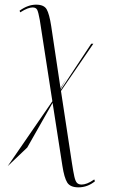

<svg xmlns="http://www.w3.org/2000/svg" viewBox="-20 -559 529 825"><path d="M13 155 205 -124 151 -473Q145 -506 140 -516.5Q135 -527 120 -527Q111 -527 98.5 -522.5Q86 -518 67 -506L64 -513Q100 -539 135 -539Q169 -539 180.5 -519Q192 -499 200 -447L240 -180L265 -221L241 -178V-173L372 -371H381L242 -168L289 141Q295 180 299.5 200Q304 220 311 227Q318 234 331 234Q341 234 354.5 229Q368 224 385 212L388 220Q356 246 317 246Q282 246 269 225.5Q256 205 248 153L206 -117L97 75Z"/></svg>

Font: Noto Serif Display SemiCondensed ExtraLight
Style: Italic
Weight: 200
Width: 4
Italic angle: -12°
Designer: Monotype Design Team
Foundry: Monotype Imaging Inc.
Version: Version 2.009